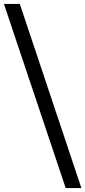

<svg xmlns="http://www.w3.org/2000/svg" viewBox="-77 -839 435 979"><path d="M24 -819 338 120H258L-57 -819Z"/></svg>

Font: Gontserrat
Style: Regular
Weight: 400
Designer: Julieta Ulanovsky
Foundry: Julieta Ulanovsky
Version: Version 6.001